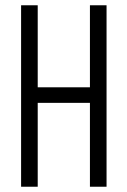

<svg xmlns="http://www.w3.org/2000/svg" viewBox="-20 -708 483 728"><path d="M60 0V-688H123V-377H321V-688H384V0H321V-318H123V0Z"/></svg>

Font: Saira ExtraCondensed
Style: Regular
Weight: 400
Width: 2
Designer: Hector Gatti with collaboration of the Omnibus-Type team
Foundry: Omnibus-Type
Version: Version 1.101